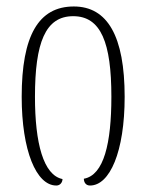

<svg xmlns="http://www.w3.org/2000/svg" viewBox="-20 -566 451 593"><path d="M154 7C166 7 173 -3 173 -13C114 -25 88 -124 88 -267C88 -434 120 -516 206 -516C292 -516 324 -434 324 -267C324 -124 301 -25 239 -14C239 -3 245 7 258 7C319 7 365 -97 365 -267C365 -454 312 -546 208 -546C99 -546 47 -456 47 -267C47 -101 92 7 154 7Z"/></svg>

Font: Noto Serif Georgian ExtraCondensed ExtraLight
Style: Regular
Weight: 200
Width: 2
Designer: Monotype Design Team, Akaki Razmadze
Foundry: Google LLC
Version: Version 2.003